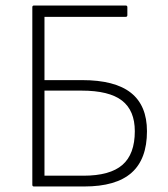

<svg xmlns="http://www.w3.org/2000/svg" viewBox="-20 -675 609 695"><path d="M103 0Q97 0 97 -6V-649Q97 -655 103 -655H435Q441 -655 441 -649V-620Q441 -614 435 -614H141V-385H277Q396 -385 454 -339Q512 -293 512 -200Q512 -99 456 -49.5Q400 0 285 0ZM141 -39H282Q378 -39 423 -78Q468 -117 468 -200Q468 -275 421.5 -311Q375 -347 275 -347H141Z"/></svg>

Font: Sofia Sans ExtraLight
Style: Regular
Weight: 250
Version: Version 4.100-B